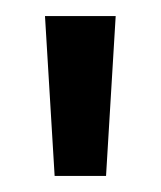

<svg xmlns="http://www.w3.org/2000/svg" viewBox="-20 -816 200 239"><path d="M36 -796H124L112 -597H48Z"/></svg>

Font: Parkinsans
Style: Regular
Weight: 400
Designer: Red Stone, Indian Type Foundry
Foundry: Indian Type Foundry
Version: Version 1.000